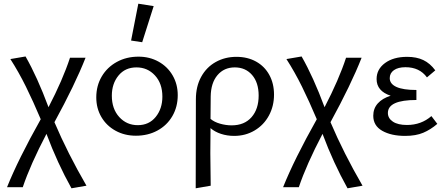

<svg xmlns="http://www.w3.org/2000/svg" viewBox="-20 -728 2405 1037"><path d="M366 289Q290 153 231 -5Q144 161 103 283H18Q78 133 200 -84Q159 -181 120 -260Q81 -339 36 -409L118 -423Q181 -313 242 -149Q319 -297 358 -416H442Q385 -271 274 -68Q345 99 447 275Z M500 -202Q500 -265 529.5 -315Q559 -365 611 -393.5Q663 -422 728 -422Q788 -422 836.5 -395Q885 -368 912.5 -320.5Q940 -273 940 -214Q940 -151 911 -101Q882 -51 830.5 -23Q779 5 714 5Q653 5 604 -22Q555 -49 527.5 -96Q500 -143 500 -202ZM857 -206Q857 -277 817 -320.5Q777 -364 717 -364Q656 -364 620 -320Q584 -276 584 -211Q584 -140 624 -96Q664 -52 724 -52Q785 -52 821 -96.5Q857 -141 857 -206ZM688 -509 727 -708 810 -695 748 -500Z M1460 -217Q1460 -155 1432.5 -104Q1405 -53 1355.5 -23.5Q1306 6 1245 6Q1207 6 1173.5 -5Q1140 -16 1117 -36L1116 99Q1116 151 1118 275L1037 289Q1038 125 1038 -192Q1038 -261 1066.5 -313Q1095 -365 1145 -393Q1195 -421 1257 -421Q1317 -421 1363 -395.5Q1409 -370 1434.5 -323.5Q1460 -277 1460 -217ZM1377 -212Q1377 -282 1341.5 -323Q1306 -364 1248 -364Q1190 -364 1154.5 -322Q1119 -280 1118 -207L1117 -86Q1137 -69 1168.5 -60Q1200 -51 1231 -51Q1300 -51 1338.5 -95Q1377 -139 1377 -212Z M1857 289Q1781 153 1722 -5Q1635 161 1594 283H1509Q1569 133 1691 -84Q1650 -181 1611 -260Q1572 -339 1527 -409L1609 -423Q1672 -313 1733 -149Q1810 -297 1849 -416H1933Q1876 -271 1765 -68Q1836 99 1938 275Z M2342 -59Q2306 -28 2266 -11Q2226 6 2168 6Q2093 6 2044.5 -21.5Q1996 -49 1996 -103Q1996 -142 2020.5 -169.5Q2045 -197 2090 -211Q2014 -236 2014 -301Q2014 -354 2059.5 -387.5Q2105 -421 2179 -421Q2230 -421 2266.5 -403.5Q2303 -386 2331 -348L2286 -310Q2246 -365 2170 -365Q2130 -365 2107.5 -349Q2085 -333 2085 -306Q2085 -275 2121 -258.5Q2157 -242 2229 -242V-188Q2075 -188 2075 -118Q2075 -89 2102 -71Q2129 -53 2178 -53Q2255 -53 2310 -101Z"/></svg>

Font: Ysabeau Medium
Style: Regular
Weight: 500
Designer: Christian Thalmann (Catharsis Fonts)
Version: Version 0.003